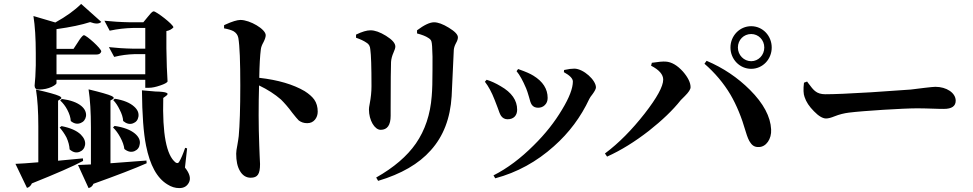

<svg xmlns="http://www.w3.org/2000/svg" viewBox="-20 -874 4978 982"><path d="M897 88C920 88 936 79 946 60C957 40 951 14 926 -17L937 -115L927 -118C916 -86 906 -62 896 -46C892 -39 886 -38 878 -43C831 -80 810 -190 815 -373L830 -384C849 -398 830 -405 775 -406L706 -412C707 -288 714 -194 727 -129C747 -29 783 37 836 69C856 82 876 88 897 88ZM433 88C445 85 453 78 458 66C578 23 669 -12 730 -39L729 -53C724 -52 715 -52 704 -51C631 -45 578 -41 545 -39V-360L557 -367C565 -372 563 -377 551 -383C534 -391 495 -402 433 -417C441 -365 445 -300 445 -223V-33C416 -32 394 -31 379 -30ZM118 87C129 84 138 76 143 64C268 14 355 -24 405 -51L404 -64C347 -59 304 -55 277 -52V-359L289 -367C297 -372 295 -377 283 -383C266 -391 226 -402 164 -416C172 -366 176 -303 176 -228V-44C121 -39 82 -37 59 -36ZM386 -97C402 -103 412 -115 415 -132C418 -151 410 -169 393 -186C372 -206 340 -220 295 -229L285 -222C298 -207 310 -190 320 -171C330 -149 335 -129 336 -110C353 -95 369 -91 386 -97ZM668 -101C684 -108 693 -120 695 -138C698 -157 689 -175 670 -191C647 -210 613 -223 566 -230L558 -222C572 -209 584 -192 595 -172C607 -150 614 -130 616 -112C633 -98 651 -94 668 -101ZM660 -243C676 -249 685 -260 688 -277C691 -296 684 -313 666 -329C645 -348 612 -362 567 -369L559 -362C572 -349 583 -332 592 -313C603 -292 609 -273 610 -255C627 -241 643 -237 660 -243ZM393 -245C408 -251 417 -263 420 -280C422 -299 414 -317 396 -332C374 -350 341 -362 296 -368L288 -360C302 -347 314 -332 324 -313C335 -292 341 -273 342 -255C359 -241 376 -238 393 -245ZM179 -416C204 -416 226 -421 245 -430C259 -437 267 -443 269 -448V-466H723V-425H741C758 -425 777 -429 800 -437C821 -444 834 -451 837 -457C834 -499 832 -556 831 -627V-715C847 -718 859 -725 867 -734C867 -749 779 -816 766 -816C761 -816 753 -809 742 -795C739 -792 737 -789 736 -788L713 -760H647C595 -761 551 -764 514 -768L541 -717C582 -726 621 -730 659 -731H723V-625H663C614 -626 572 -629 537 -633L564 -583C600 -592 634 -596 666 -597H723V-494H269V-595H472C487 -595 495 -600 498 -611C498 -626 422 -694 409 -694C405 -694 397 -686 386 -670C383 -665 381 -662 379 -659L356 -624H269V-725C341 -735 398 -747 441 -761C468 -751 487 -751 498 -762L395 -854C363 -822 319 -790 263 -759L151 -792C159 -741 163 -678 163 -602V-540C162 -497 160 -463 157 -436C157 -423 164 -416 179 -416Z M1262 35C1298 35 1310 16 1310 -35C1310 -40 1309 -55 1308 -78C1307 -99 1307 -117 1306 -130C1302 -233 1302 -335 1305 -437C1349 -416 1386 -392 1417 -365C1434 -348 1454 -326 1475 -297C1490 -278 1501 -265 1508 -258C1520 -249 1534 -244 1551 -244C1568 -244 1581 -250 1591 -262C1600 -273 1605 -287 1605 -303C1605 -327 1599 -348 1587 -365C1576 -380 1560 -394 1538 -408C1480 -442 1403 -465 1306 -476C1307 -541 1310 -590 1314 -621C1315 -632 1320 -645 1328 -659C1335 -673 1339 -685 1339 -694C1339 -725 1258 -772 1210 -772C1193 -772 1167 -764 1132 -748C1129 -747 1127 -746 1126 -745V-729C1148 -725 1164 -720 1175 -714C1188 -706 1196 -695 1199 -680C1206 -639 1209 -558 1209 -436C1209 -319 1206 -233 1201 -178C1200 -166 1197 -151 1194 -132C1190 -113 1188 -98 1188 -88C1188 -51 1194 -22 1207 0C1220 23 1239 35 1262 35Z M1914 51C2032 16 2122 -36 2183 -105C2248 -177 2283 -269 2290 -382C2295 -487 2299 -566 2301 -619C2302 -629 2305 -640 2312 -653C2319 -665 2322 -675 2322 -683C2322 -697 2307 -713 2276 -732C2245 -751 2220 -760 2200 -760C2178 -760 2149 -746 2113 -719V-703C2140 -696 2159 -688 2169 -681C2178 -676 2183 -671 2186 -664C2188 -659 2189 -650 2190 -638C2192 -607 2193 -566 2192 -516C2192 -460 2191 -415 2188 -382C2181 -289 2154 -208 2107 -140C2062 -75 1994 -17 1904 34ZM1927 -210C1961 -210 1978 -234 1978 -282C1978 -289 1978 -303 1978 -324C1978 -457 1979 -534 1980 -557C1981 -572 1985 -588 1993 -606C1999 -619 2002 -629 2002 -636C2002 -653 1986 -671 1954 -691C1923 -710 1897 -719 1875 -719C1856 -719 1832 -712 1801 -697V-681C1824 -673 1841 -665 1854 -656C1867 -649 1873 -637 1874 -621C1878 -594 1880 -532 1880 -433C1880 -405 1877 -375 1871 -344C1868 -330 1867 -320 1867 -314C1867 -259 1896 -210 1927 -210Z M2513 38C2625 8 2725 -47 2813 -126C2891 -195 2951 -276 2994 -368C2997 -374 3002 -382 3011 -393C3022 -408 3028 -420 3028 -427C3028 -464 2965 -522 2918 -523C2905 -523 2887 -521 2865 -516L2864 -505C2895 -488 2910 -472 2910 -457C2910 -423 2892 -375 2855 -314C2817 -250 2769 -189 2710 -131C2643 -64 2575 -13 2504 23ZM2576 -264C2608 -264 2625 -284 2625 -313C2625 -361 2597 -401 2541 -433C2516 -448 2492 -459 2469 -466L2460 -456C2478 -433 2495 -402 2510 -363C2514 -354 2519 -341 2525 -324C2532 -303 2538 -288 2543 -281C2551 -270 2562 -264 2576 -264ZM2732 -323C2745 -323 2757 -327 2766 -336C2776 -345 2781 -358 2781 -373C2781 -419 2757 -457 2708 -487C2692 -497 2669 -507 2638 -518C2635 -519 2632 -520 2630 -521L2622 -510C2638 -491 2654 -462 2671 -422C2675 -412 2680 -398 2685 -380C2690 -359 2695 -345 2700 -338C2707 -328 2718 -323 2732 -323Z M3085 -73C3156 -105 3227 -149 3299 -205C3366 -258 3421 -310 3462 -362C3467 -367 3474 -374 3483 -383C3502 -402 3512 -417 3512 -428C3512 -451 3499 -478 3473 -508C3444 -540 3415 -557 3385 -559C3370 -560 3347 -558 3315 -553H3314L3310 -538C3351 -517 3372 -493 3372 -467C3372 -432 3340 -374 3277 -293C3212 -210 3145 -142 3074 -89ZM3861 -122C3898 -122 3927 -163 3924 -212C3921 -277 3885 -345 3816 -414C3753 -477 3679 -527 3594 -563L3583 -548C3636 -502 3681 -449 3716 -390C3747 -337 3773 -274 3794 -201C3802 -174 3810 -154 3819 -143C3829 -128 3843 -121 3861 -122ZM3822 -740C3763 -740 3716 -691 3716 -631C3716 -571 3763 -522 3822 -522C3881 -522 3927 -571 3927 -631C3927 -691 3881 -740 3822 -740ZM3822 -561C3785 -561 3754 -592 3754 -631C3754 -670 3784 -700 3822 -700C3859 -700 3889 -670 3889 -631C3889 -592 3859 -561 3822 -561Z M4205 -268C4216 -268 4231 -272 4248 -279C4273 -289 4298 -295 4322 -298C4393 -307 4601 -320 4672 -320C4697 -320 4726 -319 4759 -318C4780 -317 4796 -317 4807 -317C4848 -317 4868 -331 4868 -359C4868 -399 4821 -430 4764 -430C4756 -430 4738 -428 4711 -425C4682 -421 4657 -418 4638 -416C4597 -413 4529 -408 4435 -402C4322 -395 4244 -392 4201 -392C4180 -392 4162 -397 4149 -408C4140 -415 4128 -429 4113 -450C4111 -453 4109 -455 4108 -457L4092 -451C4088 -418 4089 -393 4095 -378C4103 -353 4119 -329 4143 -305C4167 -280 4188 -268 4205 -268Z"/></svg>

Font: AllPunType Bold
Style: Regular
Weight: 700
Version: 1.0